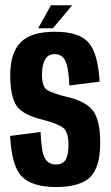

<svg xmlns="http://www.w3.org/2000/svg" viewBox="-20 -726 433 750"><path d="M198.5 4.5Q106.5 4.5 66 -35.8Q25.5 -76 19.5 -195L138.5 -210.5Q141.5 -131.5 155.8 -107.5Q170 -83.5 197 -83.5Q225.5 -83.5 236.5 -102.2Q247.5 -121 247.5 -159Q247.5 -210.5 227 -226.5Q206.5 -242.5 151.5 -257Q72 -275.5 46 -311Q20 -346.5 20 -433.5Q20 -519 60.5 -560.5Q101 -602 195 -602Q288.5 -602 325.8 -559.8Q363 -517.5 369 -407L251 -392Q248 -462 235.2 -488.2Q222.5 -514.5 194 -514.5Q167 -514.5 155.5 -492.5Q144 -470.5 144 -434.5Q144 -386 165 -373.8Q186 -361.5 239.5 -348Q316.5 -330.5 344 -292.5Q371.5 -254.5 371.5 -168.5Q371.5 -73 332.2 -34.2Q293 4.5 198.5 4.5ZM129 -615.5 179 -705.5H262L186.5 -615.5Z"/></svg>

Font: Anybody Condensed SemiBold
Style: Regular
Weight: 600
Width: 3
Designer: Tyler Finck
Foundry: Etcetera Type Company
Version: Version 1.010; ttfautohint (v1.8.3) -l 8 -r 50 -G 200 -x 14 